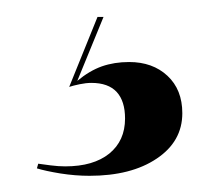

<svg xmlns="http://www.w3.org/2000/svg" viewBox="-20 -13 239 230"><path d="M87.1 197.6Q70.2 197.6 52.4 194.8Q34.7 191.9 24.2 188.7L25.8 183.1Q31.5 183.9 40.7 185.1Q50 186.3 58.1 186.3Q91.9 186.3 110.9 171Q129.8 155.6 129.8 129Q129.8 108.1 119.8 97.2Q109.7 86.3 89.5 86.3Q83.1 86.3 75.4 87.9Q67.7 89.5 62.9 91.1L96.8 7.3H104L72.6 83.9Q87.1 71.8 102 66.5Q116.9 61.3 134.7 61.3Q162.9 61.3 180.6 77.8Q198.4 94.4 198.4 122.6Q198.4 156.5 167.7 177Q137.1 197.6 87.1 197.6Z"/></svg>

Font: Playfair 144pt SemiCondensed Medium
Style: Regular
Weight: 500
Width: 4
Designer: Claus Eggers Sørensen
Foundry: Claus Eggers Sørensen
Version: Version 2.203